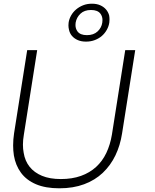

<svg xmlns="http://www.w3.org/2000/svg" viewBox="-20 -1001 840 1038"><path d="M301 17Q226 17 174.5 -5Q123 -27 93.5 -67Q64 -107 55 -161Q51 -187 51 -215Q51 -246 56 -280L127 -730H181L109 -273Q104 -244 104 -219Q104 -196 108 -175Q115 -131 140 -99.5Q165 -68 207 -50.5Q249 -33 309 -33Q370 -33 417.5 -50Q465 -67 499.5 -98.5Q534 -130 555 -174.5Q576 -219 585 -273L657 -730H711L640 -280Q630 -215 604 -161Q578 -107 536 -67Q494 -27 435 -5Q376 17 301 17ZM445 -776Q419 -776 400 -784.5Q381 -793 369 -807Q357 -821 353 -840Q350 -852 350 -864Q350 -872 351 -879Q354 -899 364.5 -917.5Q375 -936 391.5 -950Q408 -964 429.5 -972.5Q451 -981 477 -981Q503 -981 522 -972.5Q541 -964 553 -950Q565 -936 570 -918Q572 -907 572 -896Q572 -888 571 -879Q568 -859 557.5 -840Q547 -821 531 -807Q515 -793 493 -784.5Q471 -776 445 -776ZM450 -811Q486 -811 507.5 -831Q529 -851 533 -879Q534 -886 534 -893Q534 -912 523 -927Q508 -947 472 -947Q436 -947 415 -927Q394 -907 389 -879Q388 -872 388 -866Q388 -846 399 -831Q414 -811 450 -811Z"/></svg>

Font: Sora ExtraLight
Style: Italic
Weight: 200
Designer: Jonathan Barnbrook, Juli√°n Moncada
Version: Version 1.000